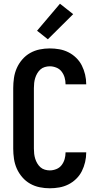

<svg xmlns="http://www.w3.org/2000/svg" viewBox="-20 -1003 540 1031"><path d="M247 8Q220 8 193 2.5Q166 -3 142 -16.5Q118 -30 99.5 -51.5Q81 -73 70 -98Q59 -123 55 -150.5Q51 -178 51 -205V-530Q51 -557 55 -584.5Q59 -612 70 -637Q81 -662 99.5 -683.5Q118 -705 142 -718.5Q166 -732 193 -737.5Q220 -743 247 -743Q273 -743 298.5 -738.5Q324 -734 347 -722.5Q370 -711 389 -692.5Q408 -674 419.5 -651Q431 -628 437 -602.5Q443 -577 443 -551V-550H332V-551Q332 -569 327 -586.5Q322 -604 311 -618.5Q300 -633 282.5 -640Q265 -647 247 -647Q234 -647 220.5 -643Q207 -639 197 -630Q187 -621 180 -609Q173 -597 169 -584Q165 -571 163.5 -557.5Q162 -544 162 -530V-205Q162 -191 163.5 -177.5Q165 -164 169 -151Q173 -138 180 -126Q187 -114 197 -105Q207 -96 220.5 -92Q234 -88 247 -88Q265 -88 282.5 -95Q300 -102 311 -116.5Q322 -131 327 -148.5Q332 -166 332 -184V-185H443V-184Q443 -158 437 -132.5Q431 -107 419.5 -84Q408 -61 389 -42.5Q370 -24 347 -12.5Q324 -1 298.5 3.5Q273 8 247 8ZM237 -792 179 -838 302 -983 373 -927Z"/></svg>

Font: Iosevka Algr
Style: Bold
Weight: 700
Monospace: yes
Designer: Belleve Invis
Foundry: Belleve Invis
Version: Version 26.0.2; ttfautohint (v1.8.3)